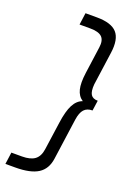

<svg xmlns="http://www.w3.org/2000/svg" viewBox="-168 -762 706 1023"><g transform="rotate(20 184.5 -250.0)"><path d="M198.7 -104Q208 -171.9 226.6 -207.8Q245.1 -243.7 276.9 -254.9Q249.5 -272.9 241 -307.9Q232.4 -342.8 240.7 -402.8L261.7 -554.2Q267.6 -595.7 248.3 -614.3Q229 -632.8 181.2 -632.8H121.1L130.4 -700.2H194.3Q276.9 -700.2 309.1 -664.3Q341.3 -628.4 330.1 -548.8L303.7 -359.9Q300.3 -319.8 311.5 -302Q322.8 -284.2 351.1 -284.2L342.8 -226.1Q312 -226.1 295.4 -207.8Q278.8 -189.5 272.9 -148.9L240.2 85Q231.9 145 188.7 172.6Q145.5 200.2 59.1 200.2H3.9L13.2 132.8H73.2Q121.1 132.8 145.8 114.3Q170.4 95.7 176.3 54.2Z"/></g></svg>

Font: Fivo Sans
Style: Italic
Weight: 400
Designer: Alexander Slobzheninov
Foundry: Alexander Slobzheninov
Version: 1.0